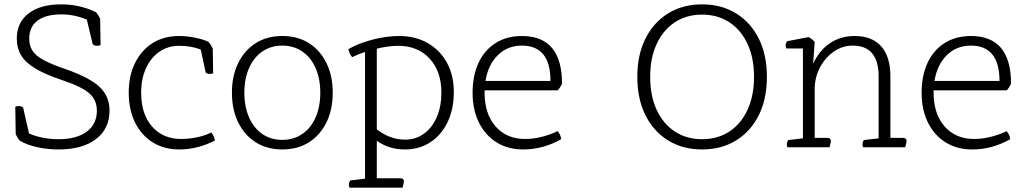

<svg xmlns="http://www.w3.org/2000/svg" viewBox="-20 -675 4699 880"><path d="M52 -60 50 -185Q56 -189 66 -189Q77 -189 86 -182L113 -63Q141 -51 175.5 -44Q210 -37 248 -37Q331 -37 377.5 -71.5Q424 -106 424 -168Q424 -216 390 -246.5Q356 -277 270 -306Q191 -332 144.5 -359.5Q98 -387 77.5 -420.5Q57 -454 57 -498Q57 -572 111 -613.5Q165 -655 261 -655Q346 -655 420 -619Q426 -612 431 -604Q436 -596 439 -589L441 -469Q435 -465 425 -465Q414 -465 405 -472L378 -585Q322 -609 261 -609Q190 -609 152 -580.5Q114 -552 114 -498Q114 -466 128.5 -443Q143 -420 179.5 -400Q216 -380 281 -358Q390 -320 436 -277Q482 -234 482 -168Q482 -85 420 -37.5Q358 10 248 10Q197 10 150 -0.5Q103 -11 71 -30Q65 -37 60 -45Q55 -53 52 -60Z M923 -342 900 -448Q857 -465 801 -465Q749 -465 710 -437.5Q671 -410 649 -362Q627 -314 627 -250Q627 -152 677 -95Q727 -38 811 -38Q846 -38 884 -46Q922 -54 948 -68Q955 -60 959 -50.5Q963 -41 965 -31Q929 -12 887 -1Q845 10 802 10Q732 10 680 -22.5Q628 -55 599 -113.5Q570 -172 570 -250Q570 -328 599 -386.5Q628 -445 679.5 -477.5Q731 -510 801 -510Q835 -510 873 -502.5Q911 -495 936 -483Q947 -470 955 -453L957 -339Q949 -336 942 -336Q932 -336 923 -342Z M1274 -34Q1326 -34 1365.5 -61Q1405 -88 1426.5 -137Q1448 -186 1448 -250Q1448 -314 1426.5 -363Q1405 -412 1365.5 -439Q1326 -466 1274 -466Q1222 -466 1182.5 -439Q1143 -412 1121.5 -363Q1100 -314 1100 -250Q1100 -186 1121.5 -137Q1143 -88 1182 -61Q1221 -34 1274 -34ZM1274 10Q1204 10 1152.5 -22.5Q1101 -55 1072 -113.5Q1043 -172 1043 -250Q1043 -328 1072 -386.5Q1101 -445 1152.5 -477.5Q1204 -510 1274 -510Q1344 -510 1395.5 -477.5Q1447 -445 1476 -386.5Q1505 -328 1505 -250Q1505 -172 1476 -113.5Q1447 -55 1395.5 -22.5Q1344 10 1274 10Z M1825 185H1582Q1579 178 1579 171Q1579 162 1585 152L1653 144V-437Q1620 -426 1594 -413Q1580 -430 1577 -450Q1624 -477 1688 -493.5Q1752 -510 1809 -510Q1884 -510 1940.5 -477.5Q1997 -445 2028.5 -387.5Q2060 -330 2060 -253Q2060 -175 2031.5 -115.5Q2003 -56 1952.5 -23Q1902 10 1836 10Q1762 10 1707 -30V142H1815Q1831 142 1831 156Q1831 162 1827 177ZM1707 -452V-82Q1768 -35 1836 -35Q1886 -35 1923.5 -62.5Q1961 -90 1982 -138.5Q2003 -187 2003 -251Q2003 -348 1949 -406.5Q1895 -465 1805 -465Q1782 -465 1757 -461.5Q1732 -458 1707 -452Z M2537 -261H2201V-250Q2201 -153 2251.5 -95.5Q2302 -38 2387 -38Q2426 -38 2467.5 -49Q2509 -60 2535 -74Q2543 -66 2547 -56.5Q2551 -47 2552 -37Q2469 10 2378 10Q2308 10 2256 -22.5Q2204 -55 2175 -113.5Q2146 -172 2146 -250Q2146 -329 2173.5 -387.5Q2201 -446 2252 -478Q2303 -510 2372 -510Q2556 -510 2556 -291Q2548 -274 2537 -261ZM2205 -304H2503Q2503 -466 2372 -466Q2306 -466 2261.5 -422Q2217 -378 2205 -304Z M3198 -37Q3270 -37 3323.5 -72.5Q3377 -108 3406.5 -172.5Q3436 -237 3436 -323Q3436 -409 3406.5 -473Q3377 -537 3323.5 -572.5Q3270 -608 3198 -608Q3126 -608 3072.5 -572.5Q3019 -537 2989.5 -473Q2960 -409 2960 -323Q2960 -236 2989.5 -172Q3019 -108 3072.5 -72.5Q3126 -37 3198 -37ZM3198 10Q3109 10 3042 -31.5Q2975 -73 2938 -147.5Q2901 -222 2901 -323Q2901 -423 2938 -497.5Q2975 -572 3042 -613.5Q3109 -655 3198 -655Q3287 -655 3354 -613.5Q3421 -572 3458 -497.5Q3495 -423 3495 -323Q3495 -222 3458 -147.5Q3421 -73 3354 -31.5Q3287 10 3198 10Z M4129 0H3936Q3933 -8 3933 -14Q3933 -22 3939 -33L4007 -41V-325Q4007 -466 3888 -466Q3841 -466 3801.5 -438.5Q3762 -411 3738 -365.5Q3714 -320 3714 -266V-43H3772Q3788 -43 3788 -29Q3788 -23 3784 -8L3782 0H3589Q3586 -8 3586 -14Q3586 -22 3592 -33L3660 -41V-453H3584Q3581 -460 3581 -467Q3581 -476 3587 -486L3686 -505Q3703 -496 3714 -483L3707 -383Q3735 -444 3784 -477Q3833 -510 3897 -510Q3977 -510 4019 -462.5Q4061 -415 4061 -325V-43H4119Q4135 -43 4135 -29Q4135 -23 4131 -8Z M4595 -261H4259V-250Q4259 -153 4309.5 -95.5Q4360 -38 4445 -38Q4484 -38 4525.5 -49Q4567 -60 4593 -74Q4601 -66 4605 -56.5Q4609 -47 4610 -37Q4527 10 4436 10Q4366 10 4314 -22.5Q4262 -55 4233 -113.5Q4204 -172 4204 -250Q4204 -329 4231.5 -387.5Q4259 -446 4310 -478Q4361 -510 4430 -510Q4614 -510 4614 -291Q4606 -274 4595 -261ZM4263 -304H4561Q4561 -466 4430 -466Q4364 -466 4319.5 -422Q4275 -378 4263 -304Z"/></svg>

Font: Scope One
Style: Regular
Weight: 400
Designer: Dalton Maag Ltd
Foundry: Dalton Maag Ltd
Version: Version 1.001; ttfautohint (v1.4.1) -l 11 -r 50 -G 50 -x 14 